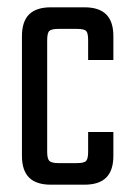

<svg xmlns="http://www.w3.org/2000/svg" viewBox="-20 -505 365 525"><path d="M109 -395V-90Q109 -71 115 -65Q121 -59 140 -59H164V0H119Q79 0 59.5 -19.5Q40 -39 40 -79V-406Q40 -446 59.5 -465.5Q79 -485 119 -485H171V-426H140Q121 -426 115 -420.5Q109 -415 109 -395ZM221 -341V-395Q221 -415 215.5 -420.5Q210 -426 190 -426H156V-485H211Q251 -485 270.5 -465.5Q290 -446 290 -406V-341ZM221 -90V-144H290V-79Q290 -39 270.5 -19.5Q251 0 211 0H156V-59H190Q210 -59 215.5 -65Q221 -71 221 -90Z"/></svg>

Font: Teko Variable Light
Style: Regular
Weight: 300
Designer: Manushi Parikh, Jonny Pinhorn
Foundry: Indian Type Foundry
Version: Version 3.000